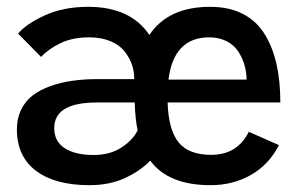

<svg xmlns="http://www.w3.org/2000/svg" viewBox="-20 -532 890 563"><path d="M254 -77.5Q302.5 -77.5 336.2 -99.5Q370 -121.5 383.5 -150Q376.5 -183 375 -231.5H264.5Q139 -231.5 139 -156.5Q139 -117 170.2 -97.2Q201.5 -77.5 254 -77.5ZM593.5 -422.5Q489.5 -422.5 474 -298.5H703Q703 -320 697 -340.8Q691 -361.5 679 -380.5Q667 -399.5 644.8 -411Q622.5 -422.5 593.5 -422.5ZM29.5 -153Q29.5 -185 42 -210.5Q54.5 -236 76.2 -252.5Q98 -269 128.5 -279.8Q159 -290.5 192.8 -295.2Q226.5 -300 265.5 -300H373.5V-303.5Q373.5 -324.5 366.2 -344.2Q359 -364 344.5 -382.2Q330 -400.5 303.2 -411.5Q276.5 -422.5 241.5 -422.5Q192 -422.5 156.5 -405Q121 -387.5 100.5 -365L33 -433.5Q57.5 -462.5 112 -487.2Q166.5 -512 238.5 -512Q362.5 -512 418 -429.5Q473 -512 596 -512Q652 -512 692.5 -491Q733 -470 756.5 -431.2Q780 -392.5 791 -343.2Q802 -294 802 -231.5H471.5Q474 -151.5 503.5 -114.8Q533 -78 599.5 -78Q676 -78 709.5 -145.5L798 -106.5Q768.5 -49 715.8 -19Q663 11 597.5 11Q473.5 11 420.5 -61Q392.5 -31.5 347 -10.2Q301.5 11 242.5 11Q141.5 11 85.5 -31.2Q29.5 -73.5 29.5 -153Z"/></svg>

Font: League Mono Wide Medium
Style: Regular
Weight: 500
Width: 8
Designer: Tyler Finck
Foundry: The League of Moveable Type / Tyler Finck
Version: Version 2.210